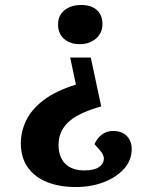

<svg xmlns="http://www.w3.org/2000/svg" viewBox="-20 -543 580 774"><path d="M388 -114Q330 -98 291.5 -76.5Q253 -55 234.5 -25.5Q216 4 216 41Q216 90 243 117Q270 144 320 144Q358 144 377.5 131.5Q397 119 398.5 100Q400 81 382 62L361 38Q371 15 390 0Q409 -15 436 -15Q472 -15 491.5 5.5Q511 26 511 58Q511 103 480 137.5Q449 172 398 191.5Q347 211 285 211Q221 211 171 191.5Q121 172 92.5 132.5Q64 93 64 34Q64 -12 85 -56.5Q106 -101 154.5 -138.5Q203 -176 286 -202L263 -311H346ZM393 -446Q393 -410 367 -387.5Q341 -365 302 -365Q262 -365 238 -386.5Q214 -408 214 -444Q214 -470 226.5 -487.5Q239 -505 260 -514Q281 -523 307 -523Q348 -523 370.5 -502.5Q393 -482 393 -446Z"/></svg>

Font: Literata 18pt
Style: Bold Italic
Weight: 700
Italic angle: -2°
Designer: Latin by Veronika Burian and Jose Scaglione. Greek by Irene Vlachou. Cyrillic by Vera Evstafieva
Foundry: TypeTogether
Version: Version 3.103;gftools[0.9.29]